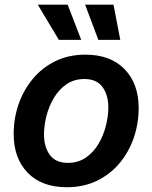

<svg xmlns="http://www.w3.org/2000/svg" viewBox="-20 -785 648 816"><path d="M264.2 10.7Q157.2 10.7 97.7 -50.8Q38.1 -112.3 38.1 -215.3Q38.1 -281.2 58.8 -341.6Q79.6 -401.9 119.1 -449.5Q158.7 -497.1 215.1 -524.9Q271.5 -552.7 342.8 -552.7Q449.7 -552.7 509.5 -491Q569.3 -429.2 569.3 -326.2Q569.3 -260.3 548.6 -199.7Q527.8 -139.2 488.3 -91.8Q448.7 -44.4 392.1 -16.8Q335.4 10.7 264.2 10.7ZM268.6 -92.8Q312 -92.8 344.5 -115Q377 -137.2 398.2 -172.9Q419.4 -208.5 429.9 -249.8Q440.4 -291 440.4 -328.1Q440.4 -381.3 415.5 -415.3Q390.6 -449.2 338.9 -449.2Q294.9 -449.2 262.7 -427Q230.5 -404.8 209.2 -369.1Q188 -333.5 177.5 -292.5Q167 -251.5 167 -213.4Q167 -160.6 191.7 -126.7Q216.3 -92.8 268.6 -92.8ZM230 -615.7 140.6 -765.1H267.6L325.2 -615.7ZM397.9 -615.7 341.8 -765.1H462.4L491.2 -615.7Z"/></svg>

Font: Inter Semi Bold
Style: Italic
Weight: 600
Italic angle: -9.39999°
Designer: Rasmus Andersson
Foundry: rsms
Version: Version 4.000;git-3c8e0fc